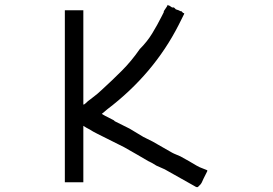

<svg xmlns="http://www.w3.org/2000/svg" viewBox="-20 -766 1153 811"><path d="M722.7 -726.6 734.4 -722.7 742.2 -718.8H746.1L753.9 -710.9H757.8V-707L734.4 -660.2Q628.9 -453.1 433.6 -304.7L410.2 -285.2Q414.1 -281.2 460.9 -257.8Q464.8 -253.9 464.8 -253.9L527.3 -222.7L585.9 -187.5L625 -168L679.7 -136.7L707 -121.1Q714.8 -117.2 714.8 -117.2L742.2 -105.5L777.3 -85.9Q796.9 -74.2 810.5 -66.4Q824.2 -58.6 835.9 -54.7L855.5 -46.9V-43L839.8 -11.7Q832 7.8 826.2 13.7Q820.3 19.5 816.4 23.4Q812.5 27.3 800.8 19.5L675.8 -50.8L640.6 -66.4L621.1 -78.1L605.5 -85.9L558.6 -113.3L503.9 -144.5L480.5 -156.2L433.6 -179.7Q410.2 -191.4 390.6 -201.2Q371.1 -210.9 359.4 -218.8Q343.8 -226.6 332 -234.4V-117.2V3.9H253.9V-722.7H332V-519.5V-324.2Q335.9 -324.2 339.8 -328.1Q351.6 -339.8 363.3 -347.7Q378.9 -359.4 390.6 -369.1Q402.3 -378.9 410.2 -386.7Q453.1 -425.8 494.1 -466.8Q535.2 -507.8 570.3 -558.6Q601.6 -589.8 623 -625Q644.5 -660.2 664.1 -699.2L671.9 -714.8V-718.8Q691.4 -746.1 687.5 -746.1Q691.4 -742.2 695.3 -742.2L707 -734.4H714.8Z"/></svg>

Font: 和音 by 宁静之雨，公众号njzyshare
Style: Regular
Weight: 400
Designer: Steve Matteson
Foundry: Ascender Corporation
Version: Version 6.00;June 8, 2018;FontCreator 11.0.0.2388 32-bit